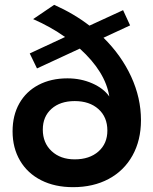

<svg xmlns="http://www.w3.org/2000/svg" viewBox="-20 -768 634 794"><path d="M563 -271Q563 -188 528 -125Q493 -62 429.5 -28Q366 6 282 6Q207 6 150.5 -22.5Q94 -51 63 -103.5Q32 -156 32 -225Q32 -291 60 -340.5Q88 -390 139.5 -417Q191 -444 259 -444Q314 -444 361 -423.5Q408 -403 432 -369Q416 -471 310 -567L133 -485L103 -547L249 -615Q190 -657 117 -689L204 -748Q285 -712 350 -662L489 -726L518 -663L408 -612Q482 -539 522.5 -451Q563 -363 563 -271ZM424 -228Q424 -284 387 -317Q350 -350 289 -350Q229 -350 193 -318Q157 -286 157 -232Q157 -177 193.5 -143Q230 -109 289 -109Q350 -109 387 -141.5Q424 -174 424 -228Z"/></svg>

Font: Gontserrat Medium
Style: Regular
Weight: 500
Designer: Julieta Ulanovsky
Foundry: Julieta Ulanovsky
Version: Version 6.001